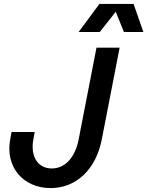

<svg xmlns="http://www.w3.org/2000/svg" viewBox="-20 -943 751 979"><path d="M238 16C369 16 469 -79 499 -232L590 -700H472L381 -232C363 -139 311 -84 244 -84C173 -84 134 -145 150 -232L157 -270H39L32 -232C6 -93 97 16 238 16ZM381 -780H489L570 -883L612 -780H711L661 -923H487Z"/></svg>

Font: Uncut Sans Semibold Italic
Style: Regular
Weight: 600
Italic angle: -11°
Designer: Kasper Nordkvist
Foundry: UNCUT.wtf
Version: Version 1.304;Glyphs 3.2 (3246)